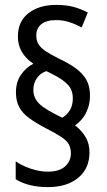

<svg xmlns="http://www.w3.org/2000/svg" viewBox="-20 -781 437 783"><path d="M45 -404Q45 -446 65 -475.5Q85 -505 116 -521Q84 -543 68.5 -570.5Q53 -598 53 -632Q53 -694 96.5 -727.5Q140 -761 209 -761Q248 -761 277.5 -753.5Q307 -746 338 -730L313 -669Q285 -684 260.5 -691.5Q236 -699 209 -699Q168 -699 148 -682Q128 -665 128 -636Q128 -615 137.5 -600Q147 -585 167.5 -571.5Q188 -558 220 -542Q261 -523 289.5 -502Q318 -481 332.5 -455Q347 -429 347 -391Q347 -364 339 -340.5Q331 -317 317.5 -299.5Q304 -282 286 -270Q316 -246 330.5 -219.5Q345 -193 345 -160Q345 -94 299 -56Q253 -18 176 -18Q135 -18 102.5 -26Q70 -34 44 -50V-123Q61 -111 83 -101.5Q105 -92 129 -86.5Q153 -81 175 -81Q222 -81 245.5 -102.5Q269 -124 269 -155Q269 -177 260.5 -192.5Q252 -208 230 -222.5Q208 -237 167 -258Q125 -280 98 -300Q71 -320 58 -345Q45 -370 45 -404ZM116 -414Q116 -393 126 -376Q136 -359 155.5 -345Q175 -331 204 -316L234 -301Q254 -313 265.5 -332.5Q277 -352 277 -380Q277 -403 268 -420Q259 -437 236 -453.5Q213 -470 169 -491Q145 -483 130.5 -462.5Q116 -442 116 -414Z"/></svg>

Font: Noto Sans Display Condensed
Style: Regular
Weight: 400
Width: 3
Designer: Monotype Design Team
Foundry: Monotype Imaging Inc.
Version: Version 2.003